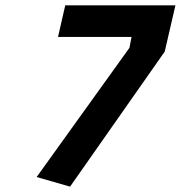

<svg xmlns="http://www.w3.org/2000/svg" viewBox="-20 -680 676 718"><path d="M472 -542C472 -542 464 -501 464 -501C464 -501 117 -18 117 -18C117 -18 242 18 242 18C242 18 596 -487 596 -487C596 -487 636 -660 636 -660C636 -660 224 -660 224 -660C224 -660 197 -542 197 -542C197 -542 472 -542 472 -542Z"/></svg>

Font: My Font
Style: Bold Italic
Weight: 500
Version: Version 0.001